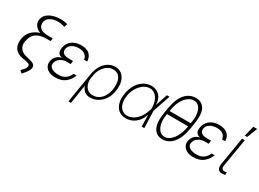

<svg xmlns="http://www.w3.org/2000/svg" viewBox="-36 -1598 3556 2635"><g transform="rotate(30 1742.5 -280.5)"><path d="M508.9 -705.6 492.5 -654.5Q477.3 -659.8 448.2 -666.4Q419 -672.9 387.8 -672.9Q329.2 -672.9 290.3 -657.5Q251.4 -642 230.8 -618.4Q210.2 -594.8 207 -570.7Q195.3 -509.6 232.6 -473.5Q269.9 -437.5 369.3 -437.5H434.3L427.2 -397.4H426.1L424.7 -390.6H356.2Q257.1 -390.3 198.3 -347.7Q139.6 -305 125 -211.6Q116.5 -164.1 130.9 -129.6Q145.2 -95.2 172.9 -74.2Q200.6 -53.3 231.9 -45.5L288.4 -31.6Q327.8 -21 351.9 -11Q376.1 -1.1 386 15.3Q396 31.6 392 62.1Q386.7 87 370 112.7Q353.3 138.5 334.5 160.2Q315.7 181.8 304 194.2L266.7 160.2Q284.4 139.9 297.9 127.7Q311.4 115.4 320.3 101.7Q329.2 88.1 333.5 63.6Q336.6 41.2 319.4 31.6Q302.2 22 254.6 11.7L233 8.9Q174.4 1.4 131.6 -24.5Q88.8 -50.4 69.4 -98.2Q50.1 -146 62.1 -218.8Q74.6 -295.8 125 -345.5Q175.4 -395.2 247.2 -416.5Q190.3 -438.9 162.6 -480.3Q134.9 -521.7 143.1 -566.8Q154.5 -640.6 225.5 -681.1Q296.5 -721.6 407.3 -721.6Q422.6 -721.6 443.5 -719.1Q464.5 -716.6 482.8 -713.1Q501.1 -709.5 508.9 -705.6Z M823.5 -259.6H822.8L822.4 -255.7H764.9Q718.8 -255.7 684.8 -239.5Q650.9 -223.4 630.9 -198Q610.8 -172.6 606.2 -144.5Q598.4 -97.3 638.5 -70.7Q678.6 -44 748.2 -44Q814.6 -44 856.7 -72.3Q898.8 -100.5 925.8 -160.2H973Q947.1 -87.4 886.9 -38.7Q826.7 9.9 727.3 9.9Q670.1 9.9 628.7 -10.3Q587.4 -30.5 567.6 -66.2Q547.9 -101.9 555.4 -147.7Q558.6 -165.1 568.5 -188.9Q578.5 -212.7 603 -235.1Q627.5 -257.5 673.7 -270.6Q633.5 -282.3 618.8 -302.7Q604 -323.2 603.7 -346.6Q603.3 -370 606.5 -390.3Q620 -465.6 677.4 -509.1Q734.7 -552.6 819.6 -552.6Q909.8 -552.6 954.7 -511.9Q999.6 -471.2 1002.1 -398.8H952.8Q948.2 -442.5 913.9 -471.6Q879.6 -500.7 815.3 -501.1Q751.8 -500.7 707 -473.4Q662.3 -446 654.1 -397.7Q647.7 -357.2 675.2 -332.7Q702.8 -308.2 772.4 -308.2H830.3Z M1051.8 203.1 1130.3 -274.1Q1144.2 -358.7 1181.5 -415.8Q1218.8 -473 1269.5 -502Q1320.3 -530.9 1374.3 -530.9Q1434.3 -530.9 1477.8 -496.1Q1521.3 -461.3 1540.3 -397.2Q1559.3 -333.1 1544.7 -245.7L1543.3 -235.8Q1531.6 -166.2 1494.5 -110.6Q1457.4 -55 1401.6 -22.5Q1345.9 9.9 1277.3 9.9Q1226.9 9.9 1191.8 -18.6Q1156.6 -47.2 1139.9 -95.9L1093 203.1ZM1157.7 -208.8Q1156.2 -182.2 1162.1 -152Q1168 -121.8 1183.8 -95.3Q1199.6 -68.9 1227.8 -52Q1256 -35.2 1299 -35.2Q1351.9 -35.2 1392.9 -61.8Q1433.9 -88.4 1460.8 -134.1Q1487.6 -179.7 1497.5 -235.8L1498.9 -245.7Q1509.6 -310.4 1499.8 -364.5Q1490.1 -418.7 1457.9 -451.3Q1425.8 -484 1369 -484Q1324.6 -484 1289.6 -464.3Q1254.6 -444.6 1229.4 -413.7Q1204.2 -382.8 1189.1 -348.7Q1174 -314.6 1169.7 -285.9Z M1845.2 11.4Q1777.3 10.7 1732.8 -25.4Q1688.2 -61.4 1670.8 -125.4Q1653.4 -189.3 1667.6 -273.8Q1680.8 -356.5 1718.9 -419.2Q1757.1 -481.9 1813.4 -517.2Q1869.7 -552.6 1936.8 -552.6Q1983.7 -552.6 2024.1 -531.4Q2064.6 -510.3 2089.8 -466.8Q2115.1 -423.3 2116.5 -356.2H2117.5L2180.4 -545.5H2221.9L2128.6 -271.3L2128.2 -270.2L2137.8 0H2095.9L2092 -186.1H2091.6Q2067.5 -112.9 2027.2 -69.2Q1986.9 -25.6 1939.3 -6.7Q1891.7 12.1 1845.2 11.4ZM2089.8 -273.8 2089.5 -295.1Q2089.1 -359 2068.9 -408Q2048.7 -457 2013.5 -484.7Q1978.3 -512.4 1933.2 -512.4Q1882.5 -512.4 1835.4 -479.8Q1788.4 -447.1 1754.6 -392Q1720.9 -337 1709.5 -269.5Q1697.8 -200.3 1711.1 -145.8Q1724.4 -91.3 1759.4 -60Q1794.4 -28.8 1848.4 -28.8Q1915.1 -28.8 1979.9 -82.7Q2044.7 -136.7 2083.1 -253.2Z M2701 -386.7 2691.4 -325.6Q2663.4 -152.7 2593.4 -71.4Q2523.4 9.9 2426.5 9.9Q2330.6 9.9 2286.4 -71.4Q2242.2 -152.7 2270.2 -325.6L2280.5 -386.7Q2309.3 -558.9 2378.6 -636Q2447.8 -713.1 2544.7 -713.1Q2643.1 -713.1 2686.6 -635.7Q2730.1 -558.2 2701 -386.7ZM2320.7 -376.4H2655.5L2659.4 -398.8Q2673.3 -480.5 2662.3 -541.2Q2651.3 -601.9 2619.7 -635.5Q2588.1 -669 2539.1 -669Q2492.5 -669 2448.5 -636.4Q2404.5 -603.7 2371.6 -543.1Q2338.8 -482.6 2324.6 -398.8ZM2644.2 -312.1 2646 -322.1H2311.8L2316.1 -350.5L2309.3 -312.1Q2295.8 -229.4 2308.9 -166.7Q2322.1 -104 2355.1 -69.1Q2388.1 -34.1 2434.3 -34.1Q2483.7 -34.1 2526.6 -70Q2569.6 -105.8 2600.5 -168.7Q2631.4 -231.5 2644.2 -312.1Z M3010.7 -259.6H3009.9L3009.6 -255.7H2952.1Q2905.9 -255.7 2872 -239.5Q2838.1 -223.4 2818 -198Q2797.9 -172.6 2793.3 -144.5Q2785.5 -97.3 2825.6 -70.7Q2865.8 -44 2935.4 -44Q3001.8 -44 3043.9 -72.3Q3085.9 -100.5 3112.9 -160.2H3160.2Q3134.2 -87.4 3074 -38.7Q3013.8 9.9 2914.4 9.9Q2857.2 9.9 2815.9 -10.3Q2774.5 -30.5 2754.8 -66.2Q2735.1 -101.9 2742.5 -147.7Q2745.7 -165.1 2755.7 -188.9Q2765.6 -212.7 2790.1 -235.1Q2814.6 -257.5 2860.8 -270.6Q2820.7 -282.3 2805.9 -302.7Q2791.2 -323.2 2790.8 -346.6Q2790.5 -370 2793.7 -390.3Q2807.2 -465.6 2864.5 -509.1Q2921.9 -552.6 3006.7 -552.6Q3096.9 -552.6 3141.9 -511.9Q3186.8 -471.2 3189.3 -398.8H3139.9Q3135.3 -442.5 3101 -471.6Q3066.8 -500.7 3002.5 -501.1Q2938.9 -500.7 2894.2 -473.4Q2849.4 -446 2841.3 -397.7Q2834.9 -357.2 2862.4 -332.7Q2889.9 -308.2 2959.5 -308.2H3017.4Z M3372.2 -545.5H3415.1L3341.3 -101.9Q3335.6 -68.5 3348.7 -52Q3361.9 -35.5 3383.5 -35.5Q3398.4 -35.5 3409.4 -37.3Q3420.5 -39.1 3423.3 -39.8L3419.7 1.8Q3414.4 2.8 3400.7 5Q3387.1 7.1 3365.8 7.1Q3328.5 7.1 3309.1 -20.8Q3289.8 -48.7 3298.3 -101.9ZM3383.2 -599.8 3424.7 -764.2H3485.4L3420.5 -599.8Z"/></g></svg>

Font: Inter UI Extra Light
Style: Italic
Weight: 200
Italic angle: -9.39999°
Designer: Rasmus Andersson
Foundry: rsms
Version: 3.2;8d6f07862